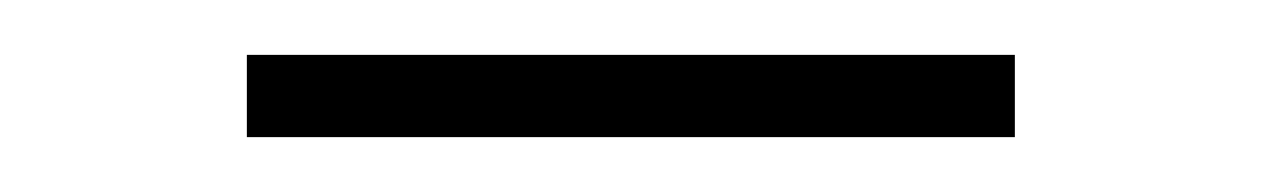

<svg xmlns="http://www.w3.org/2000/svg" viewBox="-20 -330 460 70"><path d="M70 -280V-310Q108.5 -310 144 -310Q179.5 -310 210 -310Q241 -310 276.5 -310Q312 -310 350 -310V-280Q312 -280 276.5 -280Q241 -280 210 -280Q179.5 -280 144 -280Q108.5 -280 70 -280Z"/></svg>

Font: Commissioner Thin
Style: Regular
Weight: 100
Designer: Kostas Bartsokas
Foundry: Kostas Bartsokas
Version: Version 1.001;gftools[0.9.23]